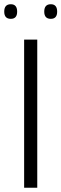

<svg xmlns="http://www.w3.org/2000/svg" viewBox="-39 -887 290 907"><path d="M75 0V-700H137V0ZM201 -798Q170 -798 170 -832Q170 -867 201 -867Q231 -867 231 -832Q231 -798 201 -798ZM12 -798Q-19 -798 -19 -832Q-19 -867 12 -867Q42 -867 42 -832Q42 -798 12 -798Z"/></svg>

Font: Georama Light
Style: Regular
Weight: 300
Designer: Jean-Baptiste Levee
Foundry: Production Type
Version: Version 1.000